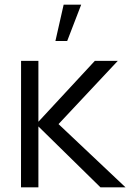

<svg xmlns="http://www.w3.org/2000/svg" viewBox="-20 -800 556 820"><path d="M251.8 -780 216.7 -625H267L326.7 -780ZM69.7 0 70 -540H144V-280L385 -540H483L230 -270L516 0H409L144 -260V0Z"/></svg>

Font: Hauora
Style: Regular
Weight: 400
Designer: Wayne Shih
Foundry: WCYS
Version: Version 1.001